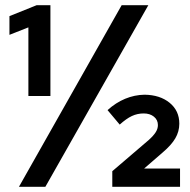

<svg xmlns="http://www.w3.org/2000/svg" viewBox="-20 -720 733 740"><path d="M89.4 -350V-614.5L16.4 -585.7V-657.8L121.3 -700H174.3V-350ZM53 0 448.9 -700H551.7L154.8 0ZM412.8 0V-60.2L553.8 -180.9Q571.3 -196.7 580 -210.2Q588.6 -223.7 588.6 -238Q588.6 -257.8 573.3 -270.3Q557.9 -282.8 533.8 -282.8Q509.5 -282.8 488.2 -272.8Q466.9 -262.8 441.4 -239.8L394.5 -295.6Q426.3 -324.4 462.5 -339.4Q498.6 -354.3 536.9 -355Q596.4 -354.3 633.7 -323.9Q671.1 -293.4 671.1 -243.4Q671.1 -213.1 655.7 -186.9Q640.4 -160.7 606.1 -131.6L535.6 -70.5H673.9V0Z"/></svg>

Font: Red Hat Display VF
Style: Regular
Weight: 300
Designer: Pentagram, MCKL
Foundry: Pentagram, MCKL
Version: Version 1.023